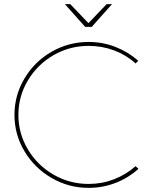

<svg xmlns="http://www.w3.org/2000/svg" viewBox="-20 -906 745 929"><path d="M409 -684Q317 -684 239 -639Q161 -594 115 -517Q69 -440 69 -350Q69 -260 115 -183Q161 -106 239 -61Q317 -16 409 -16Q473 -16 531.5 -38.5Q590 -61 636 -102L650 -89Q601 -45 539 -21Q477 3 409 3Q312 3 229.5 -45Q147 -93 98.5 -174Q50 -255 50 -350Q50 -445 98.5 -526.5Q147 -608 229.5 -655.5Q312 -703 409 -703Q477 -703 538.5 -679Q600 -655 649 -612L636 -599Q591 -640 532.5 -662Q474 -684 409 -684ZM496 -886H522L424 -776H392L294 -886H320L408 -794Z"/></svg>

Font: Gontserrat Thin
Style: Regular
Weight: 250
Designer: Julieta Ulanovsky
Foundry: Julieta Ulanovsky
Version: Version 6.001